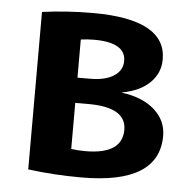

<svg xmlns="http://www.w3.org/2000/svg" viewBox="-44 -571 622 622"><g transform="rotate(5 267.0 -260.0)"><path d="M202 -82Q225 -79 248 -79Q368 -79 368 -159Q368 -232 245 -232H202ZM202 -314H243Q292 -314 320 -332Q348 -350 348 -381Q348 -441 245 -441Q223 -441 202 -438ZM495 -150Q495 7 243 7Q154 7 69 -4V-516Q149 -527 234 -527Q472 -527 472 -397Q472 -352 439.5 -320.5Q407 -289 350 -279V-278Q418 -269 456.5 -234.5Q495 -200 495 -150Z"/></g></svg>

Font: Mplus 1p Bold
Style: Bold
Weight: 700
Version: Version 1.061